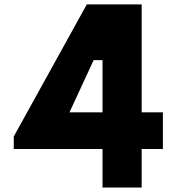

<svg xmlns="http://www.w3.org/2000/svg" viewBox="-20 -845 802 865"><path d="M42 -173.8V-230L371.1 -825.2H618.2V-338.9H713.9V-173.8H618.2V0H441.9V-173.8ZM293 -338.9H441.9V-574.2H401.9Z"/></svg>

Font: Hussar Preview
Style: Bold
Weight: 700
Foundry: Cannot Into Space Fonts, PlusOne Fonts
Version: Version 2.29RC2 "Millennial"